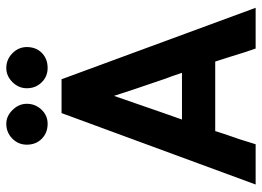

<svg xmlns="http://www.w3.org/2000/svg" viewBox="-134 -720 853 626"><g transform="rotate(-90 293.0 -406.5)"><path d="M237.8 -632.8H348.1L581.1 0H448.2Q437 -30.8 419.9 -87.9L415 -103Q409.2 -122.1 405.8 -131.8H179.2Q171.4 -106 152.8 -53.2Q141.6 -18.1 136.2 0H4.9ZM293.9 -461.9Q276.9 -412.1 237.8 -299.8L216.8 -240.2H369.1L356.9 -275.9L350.1 -293.9Q311 -407.7 293.9 -461.9ZM134.8 -746.1Q134.8 -773.9 154.8 -793.5Q174.8 -813 203.1 -813Q228 -813 248 -792.5Q268.1 -772 268.1 -746.1Q268.1 -718.3 249 -698.2Q230 -678.2 203.1 -678.2Q173.3 -678.2 154.1 -697.3Q134.8 -716.3 134.8 -746.1ZM318.8 -746.1Q318.8 -772.9 338.9 -793Q358.9 -813 384.8 -813Q412.6 -813 432.9 -793Q453.1 -772.9 453.1 -746.1Q453.1 -716.3 434.1 -697.3Q415 -678.2 384.8 -678.2Q356.9 -678.2 337.9 -697.8Q318.8 -717.3 318.8 -746.1Z"/></g></svg>

Font: Tajawal
Style: Bold
Weight: 700
Designer: Boutros Fonts
Foundry: Created by Boutros International 2017
Version: Version 1.700